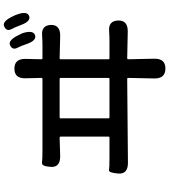

<svg xmlns="http://www.w3.org/2000/svg" viewBox="42 -913 916 1040"><g transform="rotate(-90 500.0 -393.0)"><path d="M649 45Q594 45 595 -15L598 -157Q598 -162 593 -162L138 -158Q76 -158 80 -210Q84 -263 98.5 -260.5Q113 -258 168 -258H275Q280 -258 280 -263V-523Q280 -528 275 -528L175 -525Q113 -524 116 -575Q119 -626 138 -623.5Q157 -621 205 -621H593Q598 -621 598 -626L596 -712Q594 -773 648 -773Q702 -773 701 -713L699 -626Q699 -621 704 -621H771Q800 -621 829 -623Q883 -627 885 -575Q886 -524 825 -525L704 -528Q699 -528 699 -523V-263Q699 -258 704 -258H795Q824 -258 853 -260Q907 -264 909 -211Q910 -158 849 -159L704 -162Q699 -162 699 -157L702 -15Q703 45 649 45ZM379 -263Q379 -258 384 -258H593Q598 -258 598 -263V-523Q598 -528 593 -528H384Q379 -528 379 -523ZM829 -661Q800 -652 781 -708Q773 -733 760.5 -758Q748 -783 774 -796Q800 -809 827 -756Q840 -731 841 -727Q858 -670 829 -661ZM933 -693Q904 -683 884 -739Q874 -766 861.5 -790.5Q849 -815 876 -828Q902 -841 929 -787Q939 -767 941 -760Q962 -704 933 -693Z"/></g></svg>

Font: Resource Han Rounded TW Medium
Style: Regular
Weight: 500
Designer: Cyano Hao (round all glyphs); Ryoko NISHIZUKA 西塚涼子 (kana, bopomofo & ideographs); Paul D. Hunt (Latin, Greek & Cyrillic)
Foundry: Cyano Hao
Version: 0.990